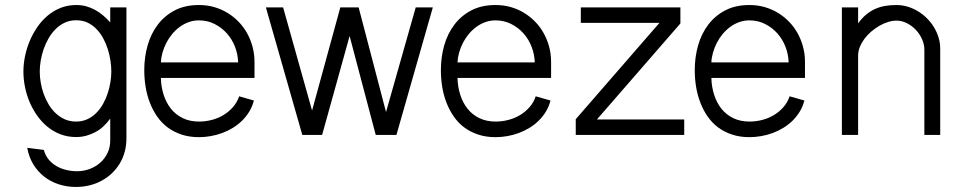

<svg xmlns="http://www.w3.org/2000/svg" viewBox="-20 -532 3811 757"><path d="M478.5 -502.9H414.6V-443.8Q400.9 -459 386.2 -471.4Q371.6 -483.9 355 -492.9Q338.4 -502 320.1 -507.1Q301.8 -512.2 280.3 -512.2Q247.6 -512.2 219.2 -501Q190.9 -489.7 168 -470.5Q145 -451.2 127.2 -425.3Q109.4 -399.4 97.2 -370.4Q85 -341.3 78.6 -310.3Q72.3 -279.3 72.3 -250Q72.3 -220.2 78.4 -189.5Q84.5 -158.7 96.7 -129.9Q108.9 -101.1 126.7 -75.9Q144.5 -50.8 167.5 -32Q190.4 -13.2 218.8 -2.4Q247.1 8.3 280.3 8.3Q300.8 8.3 319.8 3.2Q338.9 -2 356.2 -11.2Q373.5 -20.5 388.2 -34.2Q402.8 -47.9 414.6 -64.5V22Q414.6 49.3 403.8 71.5Q393.1 93.8 375 109.6Q356.9 125.5 333.3 134.3Q309.6 143.1 283.7 143.1Q262.7 143.1 241.7 138.2Q220.7 133.3 202.9 123Q185.1 112.8 171.9 96.9Q158.7 81.1 152.8 59.1L87.4 50.8Q93.8 86.9 111.1 115.5Q128.4 144 153.8 164.1Q179.2 184.1 211.4 194.6Q243.7 205.1 279.3 205.1Q307.6 205.1 333.3 198.7Q358.9 192.4 380.9 180.4Q402.8 168.5 420.9 151.4Q439 134.3 451.9 113Q464.8 91.8 471.7 66.4Q478.5 41 478.5 12.7ZM418.9 -250Q418.9 -230 415.3 -207.5Q411.6 -185.1 404.3 -163.1Q397 -141.1 385.7 -121.3Q374.5 -101.6 359.1 -86.2Q343.8 -70.8 324 -61.8Q304.2 -52.7 280.3 -52.7Q255.9 -52.7 235.8 -61.5Q215.8 -70.3 200 -85.2Q184.1 -100.1 172.1 -119.9Q160.2 -139.6 152.3 -161.6Q144.5 -183.6 140.6 -206.3Q136.7 -229 136.7 -250Q136.7 -270.5 140.6 -293.5Q144.5 -316.4 152.3 -338.9Q160.2 -361.3 172.1 -381.8Q184.1 -402.3 200 -418Q215.8 -433.6 235.8 -442.9Q255.9 -452.1 280.3 -452.1Q305.2 -452.1 325 -442.9Q344.7 -433.6 360.1 -417.7Q375.5 -401.9 386.7 -381.3Q397.9 -360.8 405 -338.4Q412.1 -315.9 415.5 -293Q418.9 -270 418.9 -250Z M922.9 -152.3Q914.6 -127.9 898.2 -109.4Q881.8 -90.8 860.6 -78.1Q839.4 -65.4 814.7 -59.1Q790 -52.7 765.1 -52.7Q728 -52.7 700.2 -66.4Q672.4 -80.1 653.8 -103.5Q635.3 -127 625.2 -158.2Q615.2 -189.5 614.3 -224.6H983.4V-288.1Q983.4 -318.8 975.8 -347.2Q968.3 -375.5 954.6 -400.4Q940.9 -425.3 921.1 -445.8Q901.4 -466.3 877 -481.2Q852.5 -496.1 824.2 -504.2Q795.9 -512.2 764.2 -512.2Q709.5 -512.2 669.2 -491.2Q628.9 -470.2 602.1 -434.8Q575.2 -399.4 562 -353Q548.8 -306.6 548.8 -255.9Q548.8 -221.7 554.2 -189Q559.6 -156.2 571 -126.7Q582.5 -97.2 599.9 -72.3Q617.2 -47.4 641.1 -29.5Q665 -11.7 695.8 -1.5Q726.6 8.8 764.2 8.8Q787.6 8.8 811 4.6Q834.5 0.5 856.7 -7.8Q878.9 -16.1 898.7 -28.3Q918.5 -40.5 934.8 -56.6Q951.2 -72.8 963.1 -92.5Q975.1 -112.3 981 -135.7ZM614.3 -286.1Q615.2 -305.7 620.8 -325.2Q626.5 -344.7 636 -363.3Q645.5 -381.8 658.9 -397.9Q672.4 -414.1 688.7 -426Q705.1 -438 724.1 -444.8Q743.2 -451.7 764.2 -451.7Q797.9 -451.7 825.9 -437.5Q854 -423.3 874.5 -400.4Q895 -377.4 906.5 -347.7Q918 -317.9 918.9 -286.1Z M1028.3 -502.9 1171.9 0H1250Q1277.3 -97.7 1304.2 -194.8Q1331.1 -292 1358.4 -390.1L1461.4 0H1543L1686.5 -502.9H1619.1L1502 -90.3L1394 -502.9H1321.8L1210.4 -96.2L1096.2 -502.9Z M2092.3 -152.3Q2084 -127.9 2067.6 -109.4Q2051.3 -90.8 2030 -78.1Q2008.8 -65.4 1984.1 -59.1Q1959.5 -52.7 1934.6 -52.7Q1897.5 -52.7 1869.6 -66.4Q1841.8 -80.1 1823.2 -103.5Q1804.7 -127 1794.7 -158.2Q1784.7 -189.5 1783.7 -224.6H2152.8V-288.1Q2152.8 -318.8 2145.3 -347.2Q2137.7 -375.5 2124 -400.4Q2110.4 -425.3 2090.6 -445.8Q2070.8 -466.3 2046.4 -481.2Q2022 -496.1 1993.7 -504.2Q1965.3 -512.2 1933.6 -512.2Q1878.9 -512.2 1838.6 -491.2Q1798.3 -470.2 1771.5 -434.8Q1744.6 -399.4 1731.4 -353Q1718.3 -306.6 1718.3 -255.9Q1718.3 -221.7 1723.6 -189Q1729 -156.2 1740.5 -126.7Q1752 -97.2 1769.3 -72.3Q1786.6 -47.4 1810.5 -29.5Q1834.5 -11.7 1865.2 -1.5Q1896 8.8 1933.6 8.8Q1957 8.8 1980.5 4.6Q2003.9 0.5 2026.1 -7.8Q2048.3 -16.1 2068.1 -28.3Q2087.9 -40.5 2104.2 -56.6Q2120.6 -72.8 2132.6 -92.5Q2144.5 -112.3 2150.4 -135.7ZM1783.7 -286.1Q1784.7 -305.7 1790.3 -325.2Q1795.9 -344.7 1805.4 -363.3Q1814.9 -381.8 1828.4 -397.9Q1841.8 -414.1 1858.2 -426Q1874.5 -438 1893.6 -444.8Q1912.6 -451.7 1933.6 -451.7Q1967.3 -451.7 1995.4 -437.5Q2023.4 -423.3 2043.9 -400.4Q2064.5 -377.4 2075.9 -347.7Q2087.4 -317.9 2088.4 -286.1Z M2677.7 -61H2333.5L2662.6 -439.5V-502.9H2270V-441.9H2580.1L2250 -62V0H2677.7Z M3093.3 -152.3Q3085 -127.9 3068.6 -109.4Q3052.2 -90.8 3031 -78.1Q3009.8 -65.4 2985.1 -59.1Q2960.4 -52.7 2935.5 -52.7Q2898.4 -52.7 2870.6 -66.4Q2842.8 -80.1 2824.2 -103.5Q2805.7 -127 2795.7 -158.2Q2785.6 -189.5 2784.7 -224.6H3153.8V-288.1Q3153.8 -318.8 3146.2 -347.2Q3138.7 -375.5 3125 -400.4Q3111.3 -425.3 3091.6 -445.8Q3071.8 -466.3 3047.4 -481.2Q3022.9 -496.1 2994.6 -504.2Q2966.3 -512.2 2934.6 -512.2Q2879.9 -512.2 2839.6 -491.2Q2799.3 -470.2 2772.5 -434.8Q2745.6 -399.4 2732.4 -353Q2719.2 -306.6 2719.2 -255.9Q2719.2 -221.7 2724.6 -189Q2730 -156.2 2741.5 -126.7Q2752.9 -97.2 2770.3 -72.3Q2787.6 -47.4 2811.5 -29.5Q2835.4 -11.7 2866.2 -1.5Q2897 8.8 2934.6 8.8Q2958 8.8 2981.4 4.6Q3004.9 0.5 3027.1 -7.8Q3049.3 -16.1 3069.1 -28.3Q3088.9 -40.5 3105.2 -56.6Q3121.6 -72.8 3133.5 -92.5Q3145.5 -112.3 3151.4 -135.7ZM2784.7 -286.1Q2785.6 -305.7 2791.3 -325.2Q2796.9 -344.7 2806.4 -363.3Q2815.9 -381.8 2829.3 -397.9Q2842.8 -414.1 2859.1 -426Q2875.5 -438 2894.5 -444.8Q2913.6 -451.7 2934.6 -451.7Q2968.3 -451.7 2996.3 -437.5Q3024.4 -423.3 3044.9 -400.4Q3065.4 -377.4 3076.9 -347.7Q3088.4 -317.9 3089.4 -286.1Z M3299.3 -502.9V0H3363.3V-313Q3363.3 -330.1 3370.1 -346.9Q3377 -363.8 3388.4 -379.2Q3399.9 -394.5 3415 -407.5Q3430.2 -420.4 3447 -430.2Q3463.9 -439.9 3481.2 -445.3Q3498.5 -450.7 3514.2 -450.7Q3535.6 -450.7 3555.4 -440.7Q3575.2 -430.7 3590.6 -414.6Q3606 -398.4 3615.2 -377.9Q3624.5 -357.4 3624.5 -336.4V0H3687V-339.8Q3687 -362.8 3680.4 -384.3Q3673.8 -405.8 3662.1 -425Q3650.4 -444.3 3634.3 -460.2Q3618.2 -476.1 3598.9 -487.8Q3579.6 -499.5 3558.1 -505.9Q3536.6 -512.2 3514.2 -512.2Q3488.8 -512.2 3467.8 -508.3Q3446.8 -504.4 3428.5 -495.8Q3410.2 -487.3 3394 -473.6Q3377.9 -460 3363.3 -439.9V-502.9Z"/></svg>

Font: Saysettha
Style: Regular
Weight: 400
Designer: John M. Durdin
Foundry: Lao Script for Windows
Version: Version 2.201